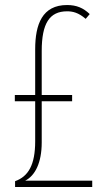

<svg xmlns="http://www.w3.org/2000/svg" viewBox="-20 -744 426 764"><path d="M247 -724C148 -724 120 -647 120 -548V-366H39V-341H120V-182C120 -88 93 -42 40 -23V0H347V-25H80C120 -45 146 -97 146 -177V-341H267V-366H146V-541C146 -651 177 -699 247 -699C269 -699 292 -694 321 -669L337 -688C312 -712 285 -724 247 -724Z"/></svg>

Font: Noto Sans Georgian ExtraCondensed Thin
Style: Regular
Weight: 100
Width: 2
Designer: Monotype Design Team, Akaki Razmadze
Foundry: Google LLC
Version: Version 2.005